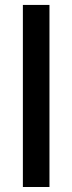

<svg xmlns="http://www.w3.org/2000/svg" viewBox="-20 -747 289 767"><path d="M177.6 -727.3H71.4V0H177.6Z"/></svg>

Font: RA Harald Medium
Style: Regular
Weight: 500
Designer: Rasmus Andersson
Foundry: rsms
Version: Version 3.000;hotconv 1.0.109;makeotfexe 2.5.65596